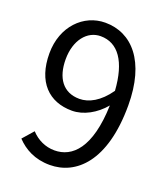

<svg xmlns="http://www.w3.org/2000/svg" viewBox="-139 -844 832 954"><g transform="rotate(20 277.5 -366.5)"><path d="M235 13C372 13 501 -101 501 -398C501 -631 395 -746 254 -746C140 -746 44 -651 44 -508C44 -357 124 -278 246 -278C307 -278 370 -313 415 -367C408 -140 326 -63 232 -63C184 -63 140 -84 108 -119L58 -62C99 -19 155 13 235 13ZM414 -444C365 -374 310 -346 261 -346C174 -346 130 -410 130 -508C130 -609 184 -675 255 -675C348 -675 404 -595 414 -444Z"/></g></svg>

Font: ChiuKong Gothic CL
Style: Regular
Weight: 400
Designer: Ryoko NISHIZUKA 西塚涼子 (kana, bopomofo & ideographs); Paul D. Hunt (Latin, Greek & Cyrillic); Sandoll Communications 산돌커뮤니
Foundry: Adobe
Version: Version 1.300